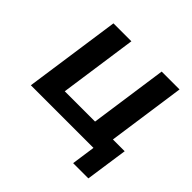

<svg xmlns="http://www.w3.org/2000/svg" viewBox="-166 -709 1013 1013"><g transform="rotate(45 340.0 -203.0)"><path d="M619.6 132.8 653.8 -104H565.9L627.9 -539.1H494.6L432.6 -104H206.5L268.6 -539.1H134.8L57.6 0H524.9L505.9 132.8Z"/></g></svg>

Font: Winston SemiBold
Style: Italic
Weight: 600
Italic angle: -8.13011°
Designer: Vernon Adams, Kim Jin-seong, David Berlow, Cristiano Sobral
Foundry: The Winston Project Authors
Version: Version 3.004